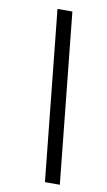

<svg xmlns="http://www.w3.org/2000/svg" viewBox="-90 -697 494 889"><g transform="rotate(10 157.0 -253.0)"><path d="M258 147H188L106 -653H176Z"/></g></svg>

Font: Lisu Bosa
Style: Bold Italic
Weight: 700
Italic angle: -19°
Designer: David Morse, Annie Olsen, Victor Gaultney, Frank Grießhammer (Latin)
Foundry: SIL International
Version: Version 2.000